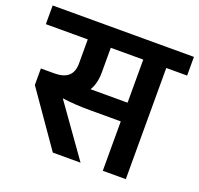

<svg xmlns="http://www.w3.org/2000/svg" viewBox="-144 -789 952 917"><g transform="rotate(20 332.0 -330.0)"><path d="M280 -346H468V-565H303V-440Q303 -384 280 -346ZM691 -660V-565H585V0H468V-251H311Q233 -251 170 -260L355 0H214L23 -274V-358H92Q186 -358 186 -442V-565H-27V-660Z"/></g></svg>

Font: Hind SemiBold
Style: Regular
Weight: 600
Designer: Manushi Parikh, Satya Rajpurohit
Foundry: Indian Type Foundry
Version: Version 2.001;PS 1.0;hotconv 1.0.79;makeotf.lib2.5.61930; tt